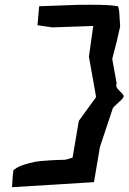

<svg xmlns="http://www.w3.org/2000/svg" viewBox="-20 -779 535 799"><path d="M30 0 371 -21 396 -168 448 -324C449 -336 487 -360 494 -375C500 -388 463 -406 464 -423L465 -435L447 -534L465 -603L480 -669L476 -732C475 -735 473 -753 470 -753C424 -761 366 -759 309 -759L143 -753L136 -674L198 -665L368 -671L350 -543L380 -375L308 -276L282 -123C275 -121 256 -114 248 -114C227 -114 151 -111 123 -105C100 -100 59 -90 42 -75C36 -70 35 -87 30 0Z"/></svg>

Font: Yuck
Style: It
Weight: 400
Version: Version Bleh